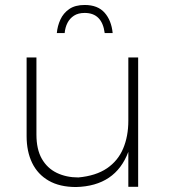

<svg xmlns="http://www.w3.org/2000/svg" viewBox="-20 -751 680 772"><path d="M286 1Q220 1 175.8 -24.5Q131.5 -50 109.2 -96Q87 -142 87 -203.5V-520H126.5V-210Q126.5 -150.5 148.2 -112.5Q170 -74.5 208.2 -56Q246.5 -37.5 295 -37.5Q365.5 -44 410 -74.2Q454.5 -104.5 475.2 -153.8Q496 -203 496 -265.5V-520H535.5V0H496V-140.5Q444.5 -3 286 1ZM433 -618H401Q390.5 -699 320.5 -699Q294.5 -699 277.5 -688Q260.5 -677 251.2 -658.8Q242 -640.5 240 -618H208.5Q211 -646.5 222.8 -672.2Q234.5 -698 258.2 -714.5Q282 -731 320.5 -731Q373 -731 400.5 -700Q428 -669 433 -618Z"/></svg>

Font: Argentum Novus ExtraLight
Style: Regular
Weight: 250
Designer: Julieta Ulanovsky (font) & Cristiano Sobral (main changes)
Foundry: Julieta Ulanovsky (font) & Cristiano Sobral (main changes)
Version: Version 3.00;November 27, 2020;FontCreator 13.0.0.2655 64-bi